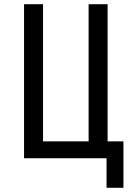

<svg xmlns="http://www.w3.org/2000/svg" viewBox="-20 -750 640 910"><path d="M485 140V0H94V-730H184V-80H400V-730H490V-80H565V140Z"/></svg>

Font: JetBrainsMonoNL NF
Style: Regular
Weight: 400
Designer: Philipp Nurullin, Konstantin Bulenkov
Foundry: JetBrains
Version: Version 2.304; ttfautohint (v1.8.4.7-5d5b);Nerd Fonts 3.2.1